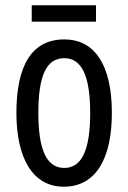

<svg xmlns="http://www.w3.org/2000/svg" viewBox="-20 -747 485 726"><path d="M343 -727H100V-665H343ZM403 -320C403 -503 337 -598 223 -598C99 -598 42 -497 42 -320C42 -152 102 -41 221 -41C346 -41 403 -153 403 -320ZM125 -320C125 -458 154 -527 223 -527C290 -527 321 -458 321 -320C321 -181 290 -112 223 -112C155 -112 125 -183 125 -320Z"/></svg>

Font: Noto Sans Tamil UI ExtraCondensed
Style: Regular
Weight: 400
Width: 2
Designer: Jelle Bosma - Monotype Design Team
Foundry: Monotype Imaging Inc.
Version: Version 2.004